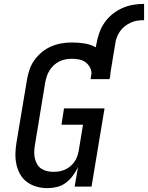

<svg xmlns="http://www.w3.org/2000/svg" viewBox="-20 -962 763 990"><path d="M225 8Q196 8 169 0.5Q142 -7 120 -23Q98 -39 84.5 -62.5Q71 -86 65 -113Q59 -140 59.5 -169Q60 -198 65 -227L119 -550Q123 -576 132 -602.5Q141 -629 157.5 -652Q174 -675 196.5 -693.5Q219 -712 245 -723Q271 -734 298 -738.5Q325 -743 351 -743Q384 -743 415.5 -738Q447 -733 474 -718L477 -735Q482 -763 491.5 -791Q501 -819 518 -844Q535 -869 559 -888.5Q583 -908 610 -920Q637 -932 665.5 -937Q694 -942 723 -942V-858Q706 -858 688.5 -855.5Q671 -853 654.5 -845.5Q638 -838 623.5 -826.5Q609 -815 598.5 -800Q588 -785 582 -768.5Q576 -752 574 -735L550 -590Q550 -583 549 -576.5Q548 -570 547 -563Q547 -562 546.5 -560Q546 -558 546 -557H544V-554H447L452 -585Q451 -602 442 -617.5Q433 -633 419 -642.5Q405 -652 387.5 -655.5Q370 -659 351 -659Q335 -659 318.5 -656Q302 -653 286.5 -645.5Q271 -638 258 -626Q245 -614 235.5 -599Q226 -584 221 -568Q216 -552 213 -536L160 -214Q157 -197 156.5 -179.5Q156 -162 159.5 -146Q163 -130 171 -116Q179 -102 192 -93Q205 -84 221.5 -80Q238 -76 255 -76Q255 -76 255 -76Q255 -76 255 -76Q271 -76 286 -78.5Q301 -81 315.5 -87.5Q330 -94 342.5 -104.5Q355 -115 364 -128Q373 -141 378 -155.5Q383 -170 386 -185L408 -319H297L310 -403H519L452 0H365L382 -100Q371 -77 355.5 -56Q340 -35 319.5 -19.5Q299 -4 274 2Q249 8 225 8Z"/></svg>

Font: Iosevka Etoile Medium Oblique
Style: Regular
Weight: 500
Italic angle: -9°
Designer: Belleve Invis
Foundry: Belleve Invis
Version: Version 15.5.2; ttfautohint (v1.8.4)